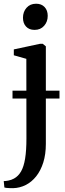

<svg xmlns="http://www.w3.org/2000/svg" viewBox="-49 -766 349 1028"><path d="M21 241.5Q12.5 241.5 2.8 241.2Q-7 241 -15 240Q-23 239 -25.5 238L-29 203.5Q-21.5 204 -5 201Q11.5 198 26 190Q49 177.5 63.8 151.8Q78.5 126 85.5 82.8Q92.5 39.5 92.5 -25.5L92 -451L25 -470V-501.5L165.5 -531.5H180L196.5 -518V4Q196.5 60 182.8 103.8Q169 147.5 144.8 178Q120.5 208.5 88.8 224.5Q57 240.5 21 241.5ZM135.5 -606Q107 -606 90.5 -623.8Q74 -641.5 74 -671Q74 -702.5 93 -724.2Q112 -746 144 -746H145Q173 -746 189.8 -728.2Q206.5 -710.5 206.5 -681Q206.5 -649.5 187.2 -627.8Q168 -606 136.5 -606ZM269.5 -280.5V-238.5H18V-280.5Z"/></svg>

Font: Merriweather 96pt Medium
Style: Regular
Weight: 500
Version: Version 2.100